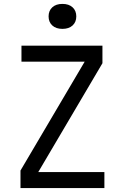

<svg xmlns="http://www.w3.org/2000/svg" viewBox="-20 -964 640 984"><path d="M85 0V-90L414 -648H90V-730H505V-640L176 -82H515V0ZM300 -816Q267 -816 248 -833.5Q229 -851 229 -880Q229 -909 248 -926.5Q267 -944 300 -944Q333 -944 352 -926.5Q371 -909 371 -880Q371 -851 352 -833.5Q333 -816 300 -816Z"/></svg>

Font: NKDuy Mono
Style: Regular
Weight: 400
Monospace: yes
Designer: NKDuy
Foundry: NKDuy
Version: Version 2.251; ttfautohint (v1.8.4.7-5d5b)